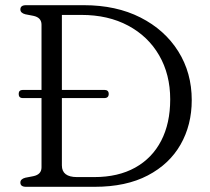

<svg xmlns="http://www.w3.org/2000/svg" viewBox="-20 -720 808 740"><path d="M58.5 -16.5Q58.5 -30 77.5 -35L108.5 -41Q140 -47.5 140 -75V-342H68Q52 -342 52 -358Q52 -373.5 68.5 -373.5H140V-625Q140 -652.5 108.5 -659L77.5 -665Q58.5 -670 58.5 -683.5Q58.5 -700 80.5 -700H303Q428 -700 521.5 -652.5Q615 -605 667 -522.2Q719 -439.5 719 -334Q719 -238.5 676 -163Q633 -87.5 549.5 -43.8Q466 0 344.5 0H80.5Q58.5 0 58.5 -16.5ZM343 -37.5Q435.5 -37.5 501 -74Q566.5 -110.5 601.2 -177.5Q636 -244.5 636 -337Q636 -433 593.5 -506.5Q551 -580 474 -621.2Q397 -662.5 293.5 -662.5H218.5V-373.5H382Q399 -373.5 399 -358Q399 -342 382 -342H218.5V-82.5Q218.5 -37.5 277 -37.5Z"/></svg>

Font: Fraunces 9pt S050 Light
Style: Regular
Weight: 300
Version: Version 1.000; ttfautohint (v1.8.3)